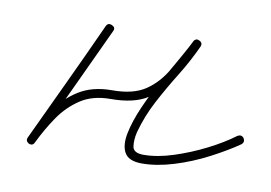

<svg xmlns="http://www.w3.org/2000/svg" viewBox="-44 -338 582 413"><g transform="rotate(10 247.0 -131.5)"><path d="M176 -261Q145 -194 114 -128Q83 -62 52 4Q48 13 39 8Q31 4 35 -4Q52 -38 73 -68Q94 -98 123.5 -116.5Q153 -135 196 -135Q242 -135 268.5 -153Q295 -171 312.5 -201.5Q330 -232 350 -269Q354 -277 362 -273Q370 -269 367 -261Q351 -226 330.5 -193Q310 -160 292 -126Q274 -92 264 -55Q260 -38 262 -24Q264 -10 286 -10Q316 -10 351.5 -21.5Q387 -33 420.5 -50Q454 -67 478 -85Q486 -90 492 -83Q497 -75 490 -69Q464 -51 428.5 -32.5Q393 -14 355.5 -2.5Q318 9 286 9Q257 9 248 -7Q239 -23 244.5 -50Q250 -77 264 -109Q278 -141 295.5 -172Q313 -203 328 -229Q343 -255 349 -268Q353 -277 362 -272Q371 -268 366 -260Q345 -220 325.5 -187Q306 -154 276.5 -135Q247 -116 196 -116Q157 -116 130.5 -98.5Q104 -81 85.5 -54Q67 -27 52 4Q48 13 39 9Q31 4 35 -4Q66 -70 97 -136Q128 -202 158 -268Q162 -277 171 -273Q180 -269 176 -261Z"/></g></svg>

Font: FRB American Cursive Guidelines Extralight
Style: Italic
Weight: 200
Italic angle: -25°
Version: Version 2.0;Modular Font Editor K font №1